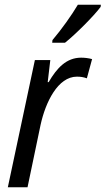

<svg xmlns="http://www.w3.org/2000/svg" viewBox="-20 -789 445 809"><path d="M200 -609H254C297 -643 377 -723 404 -760L405 -769H308C282 -725 240 -666 201 -620ZM13 0H96L151 -263C172 -359 224 -466 304 -466C320 -466 332 -464 346 -459L368 -540C353 -544 337 -546 322 -546C260 -546 220 -503 185 -443H181L192 -536H127Z"/></svg>

Font: Noto Sans Display SemiCondensed
Style: Italic
Weight: 400
Width: 4
Italic angle: -12°
Designer: Monotype Design Team
Foundry: Monotype Imaging Inc.
Version: Version 1.900